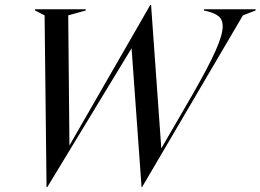

<svg xmlns="http://www.w3.org/2000/svg" viewBox="-20 -750 1069 788"><path d="M124 -712H332V-707L260 -687L265 -153L597 -730H600L642 -141L769 -360Q835 -475 864.5 -541Q894 -607 894 -642Q894 -669 878 -682.5Q862 -696 830 -704L817 -707V-712H1029V-707L977 -687L563 18H561L520 -552L174 18H171L163 -687L124 -707Z"/></svg>

Font: Nyght Serif Italic
Style: Regular
Weight: 400
Italic angle: -16°
Designer: Maksym Kobuzan
Version: Version 0.410